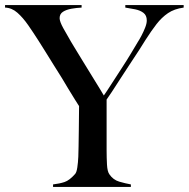

<svg xmlns="http://www.w3.org/2000/svg" viewBox="-45 -740 747 760"><path d="M165 0V-10Q191 -13 210.5 -19.5Q230 -26 252 -51Q258 -57 261 -77Q264 -97 265 -120Q266 -143 266 -160Q266 -188 267 -226.5Q268 -265 268 -320Q264 -326 251.5 -346Q239 -366 224.5 -390Q210 -414 200 -431Q186 -453 168 -482Q150 -511 133.5 -537.5Q117 -564 108 -578Q87 -611 66.5 -640.5Q46 -670 24 -689.5Q2 -709 -25 -710V-720H278V-710Q258 -709 238 -705.5Q218 -702 204.5 -693.5Q191 -685 191 -668Q191 -655 205.5 -628.5Q220 -602 236 -575Q237 -573 250.5 -551Q264 -529 282.5 -498.5Q301 -468 320 -437.5Q339 -407 352 -385.5Q365 -364 366 -362Q378 -379 396.5 -408Q415 -437 436 -469Q457 -501 474 -529.5Q491 -558 500 -573Q506 -582 514.5 -598Q523 -614 529.5 -630.5Q536 -647 536 -659Q536 -679 523 -689Q510 -699 490.5 -703Q471 -707 451 -710V-720H682V-710Q645 -705 620 -688Q595 -671 574.5 -644.5Q554 -618 531 -582Q522 -567 505.5 -541.5Q489 -516 469 -486Q449 -456 430.5 -427Q412 -398 397.5 -376Q383 -354 377 -346V-145Q377 -116 378.5 -88.5Q380 -61 388 -50Q403 -28 427 -21Q451 -14 473 -10V0Z"/></svg>

Font: Mulat Addis
Style: Regular
Weight: 400
Designer: Fasil fikreab
Version: Version 1.001; ttfautohint (v1.8.3)